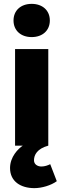

<svg xmlns="http://www.w3.org/2000/svg" viewBox="-20 -754 328 994"><path d="M158 220C196 220 244 206 274 184L240 96C228 102 212 108 194 108C176 108 156 98 156 76C156 48 172 16 230 0V-500H58V0H98C74 16 32 58 32 116C32 186 88 220 158 220ZM144 -562C200 -562 238 -596 238 -648C238 -700 200 -734 144 -734C88 -734 50 -700 50 -648C50 -596 88 -562 144 -562Z"/></svg>

Font: Source Sans Pro Black
Style: Regular
Weight: 900
Designer: Paul D. Hunt
Foundry: Adobe Systems Incorporated
Version: Version 3.006;hotconv 1.0.111;makeotfexe 2.5.65597